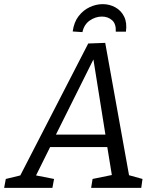

<svg xmlns="http://www.w3.org/2000/svg" viewBox="-56 -907 750 927"><path d="M205 -43 197 0H-36L-28 -43L42 -60L370 -697L452 -700L567 -61L632 -43L626 0H384L391 -43L484 -62L462 -197H186L118 -60ZM214 -257H453L395 -620ZM440 -887Q473 -887 501 -871.5Q529 -856 543.5 -826.5Q558 -797 552 -754H503Q505 -792 485 -809.5Q465 -827 436 -827Q405 -827 377.5 -808Q350 -789 342 -752L295 -755Q301 -800 323.5 -829Q346 -858 377 -872.5Q408 -887 440 -887Z"/></svg>

Font: Bitter
Style: Italic
Weight: 400
Italic angle: -9°
Designer: Sol Matas, and Bitter project Authors
Foundry: Sol Matas
Version: Version 2.001